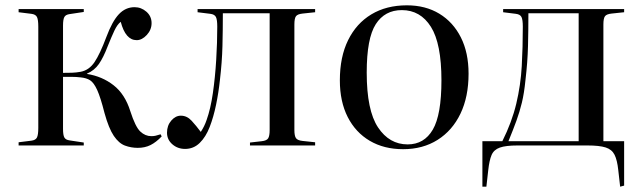

<svg xmlns="http://www.w3.org/2000/svg" viewBox="-20 -547 2407 722"><path d="M498 9Q473 9 450 0.5Q427 -8 408 -36Q389 -64 373 -122Q358 -181 345.5 -208.5Q333 -236 319 -245Q305 -254 283 -256Q267 -258 249 -258Q231 -258 217 -258V-62Q217 -39 222 -30Q227 -21 242 -19L295 -11V0H50V-12L98 -18Q114 -20 119 -30Q124 -40 124 -66V-447Q124 -473 119 -483Q114 -493 98 -495L50 -501V-513H295V-502L242 -494Q227 -492 222 -483Q217 -474 217 -451V-273Q236 -273 251 -273.5Q266 -274 283 -277Q315 -283 335.5 -313.5Q356 -344 380 -408Q402 -467 427 -493.5Q452 -520 486 -520Q511 -520 530.5 -503Q550 -486 550 -460Q550 -435 532 -415.5Q514 -396 494 -396Q452 -396 434 -465Q421 -455 410 -431.5Q399 -408 385 -373Q369 -331 352 -306.5Q335 -282 307 -270V-269Q364 -260 407 -226.5Q450 -193 470 -129Q489 -70 507.5 -52.5Q526 -35 549 -35Q558 -35 564.5 -36.5Q571 -38 584 -42L588 -34Q567 -12 546 -1.5Q525 9 498 9Z M676 13Q648 13 628 -4.5Q608 -22 608 -48Q608 -75 624 -93.5Q640 -112 660 -112Q683 -112 700.5 -93Q718 -74 735 -51Q749 -72 757 -96Q772 -138 780.5 -197Q789 -256 793 -321.5Q797 -387 797 -447Q797 -473 792 -483Q787 -493 771 -495L723 -501V-513H1165V-501L1118 -496Q1099 -494 1093 -486Q1087 -478 1087 -455V-58Q1087 -36 1093 -27.5Q1099 -19 1118 -17L1165 -12V0H920V-11L964 -16Q983 -18 988.5 -27Q994 -36 994 -58V-497H818Q818 -434 816.5 -374Q815 -314 807 -246Q802 -199 792.5 -153Q783 -107 768.5 -69.5Q754 -32 731 -9.5Q708 13 676 13Z M1496 14Q1424 14 1370.5 -17.5Q1317 -49 1287.5 -107Q1258 -165 1258 -245Q1258 -333 1289 -396Q1320 -459 1376.5 -493Q1433 -527 1510 -527Q1580 -527 1632 -495.5Q1684 -464 1713 -406.5Q1742 -349 1742 -270Q1742 -183 1711.5 -119.5Q1681 -56 1625.5 -21Q1570 14 1496 14ZM1513 -4Q1575 -4 1607.5 -59.5Q1640 -115 1640 -245Q1640 -383 1600.5 -446Q1561 -509 1491 -509Q1427 -509 1393 -456Q1359 -403 1359 -274Q1359 -132 1401.5 -68Q1444 -4 1513 -4Z M2312 155 2305 93Q2301 55 2291 35Q2281 15 2257.5 7.5Q2234 0 2189 0H1926Q1882 0 1859.5 8Q1837 16 1828.5 36Q1820 56 1816 93L1809 155H1794V-16H1869Q1905 -88 1921.5 -157.5Q1938 -227 1942 -298Q1946 -369 1946 -447Q1946 -473 1941 -483Q1936 -493 1920 -495L1872 -501V-513H2327V-501L2280 -496Q2261 -494 2255 -486Q2249 -478 2249 -455V-16H2327V151ZM1892 -16H2156V-497H1967Q1967 -434 1965.5 -374Q1964 -314 1956 -246Q1951 -196 1942.5 -161Q1934 -126 1922 -93Q1910 -60 1892 -16Z"/></svg>

Font: Display Regular
Style: Regular
Weight: 400
Designer: Latin by Veronika Burian and Jose Scaglione. Greek by Irene Vlachou. Cyrillic by Vera Evstafieva.
Foundry: TypeTogether
Version: Version 3.002